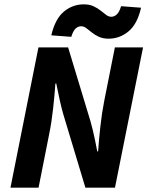

<svg xmlns="http://www.w3.org/2000/svg" viewBox="-20 -872 685 892"><path d="M28.6 0 158.6 -651.8H296.4L400 -309.8Q405.1 -292.2 410.8 -268.9Q416.4 -245.5 421.8 -219.7Q427.2 -194 431.8 -168.7H435.8Q439.6 -223.4 446.4 -285.1Q453.1 -346.8 464.2 -403L513.7 -651.8H644.6L514.1 0H376.8L274.1 -341Q266.4 -367.4 257.9 -405.2Q249.4 -443 241.4 -483.9H237.4Q233.6 -430.2 226.8 -368.1Q220.1 -306 208.6 -249.6L159.1 0ZM484.2 -692.3Q458.4 -692.3 439.4 -701.1Q420.3 -709.9 406.5 -721.2Q392.6 -732.4 381 -741.2Q369.4 -750 356.8 -750Q342.9 -750 331.3 -739.4Q319.7 -728.9 311.2 -700.9L218.3 -707.9Q236.2 -784.2 276.7 -818Q317.2 -851.8 369.4 -851.8Q395.4 -851.8 414.4 -843Q433.4 -834.2 447.2 -823Q461 -811.7 473 -802.9Q484.9 -794.1 496.8 -794.1Q510.8 -794.1 522.7 -805.1Q534.6 -816.1 542.5 -843.2L635.3 -836.2Q618.4 -760.8 577.4 -726.5Q536.4 -692.3 484.2 -692.3Z"/></svg>

Font: Source Sans Variable
Style: Italic
Weight: 200
Italic angle: -11°
Designer: Paul D. Hunt
Foundry: Adobe Systems Incorporated
Version: Version 3.006;hotconv 1.0.111;makeotfexe 2.5.65597